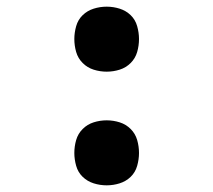

<svg xmlns="http://www.w3.org/2000/svg" viewBox="-20 -548 640 576"><path d="M300 8Q280 8 261 2Q242 -4 228 -17.5Q214 -31 208.5 -50.5Q203 -70 203 -89Q203 -109 208.5 -128Q214 -147 228 -161Q242 -175 261 -181Q280 -187 300 -187Q320 -187 339 -181Q358 -175 372 -161Q386 -147 391.5 -128Q397 -109 397 -89Q397 -70 391.5 -50.5Q386 -31 372 -17.5Q358 -4 339 2Q320 8 300 8ZM300 -333Q280 -333 261 -339Q242 -345 228 -359Q214 -373 208.5 -392Q203 -411 203 -431Q203 -450 208.5 -469.5Q214 -489 228 -502.5Q242 -516 261 -522Q280 -528 300 -528Q320 -528 339 -522Q358 -516 372 -502.5Q386 -489 391.5 -469.5Q397 -450 397 -431Q397 -411 391.5 -392Q386 -373 372 -359Q358 -345 339 -339Q320 -333 300 -333Z"/></svg>

Font: Iosevka Extended
Style: Bold
Weight: 700
Width: 7
Monospace: yes
Designer: Belleve Invis
Foundry: Belleve Invis
Version: Version 32.5.0; ttfautohint (v1.8.4)